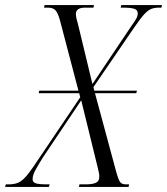

<svg xmlns="http://www.w3.org/2000/svg" viewBox="-69 -734 656 754"><path d="M-49 0 -46 -10H-35Q-16 -10 -1.5 -15Q13 -20 28 -35.5Q43 -51 64 -82L246 -352L242 -368H83L85 -378H239L166 -656Q158 -684 148.5 -694Q139 -704 119 -704H104L106 -714H300L298 -704H265Q229 -704 229 -679Q229 -666 238 -636L294 -404L447 -632Q458 -647 465 -659Q472 -671 472 -681Q472 -696 456.5 -700Q441 -704 420 -704H405L407 -714H567L565 -704H555Q538 -704 525 -699Q512 -694 497 -677.5Q482 -661 458 -626L298 -392L301 -378H469L466 -368H304L388 -57Q397 -25 404 -17.5Q411 -10 425 -10H438L436 0H241L243 -10H270Q293 -10 307 -16Q321 -22 321 -40Q321 -49 319 -57Q317 -65 315 -75L250 -340L99 -115Q79 -83 69 -64Q59 -45 59 -30Q59 -18 72 -14Q85 -10 108 -10H126L123 0Z"/></svg>

Font: Noto Serif Display ExtraCondensed Light
Style: Italic
Weight: 300
Width: 2
Italic angle: -12°
Designer: Monotype Design Team
Foundry: Monotype Imaging Inc.
Version: Version 2.009